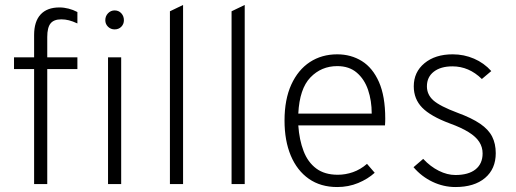

<svg xmlns="http://www.w3.org/2000/svg" viewBox="-20 -742 2082 774"><path d="M117.5 0V-463.5H36.5V-511H117.5V-600.5Q117.5 -655.5 143.8 -683.8Q170 -712 219.5 -712Q238 -712 256.5 -707.2Q275 -702.5 292 -693.5V-647.5Q272.5 -656.5 257.8 -660.2Q243 -664 227 -664Q197 -664 183.8 -647.5Q170.5 -631 170.5 -593V-511H292V-463.5H170.5V0ZM415.5 0V-511H468.5V0ZM442 -623.5Q426.5 -623.5 415.5 -634.2Q404.5 -645 404.5 -660.5Q404.5 -677 415.5 -688.5Q426.5 -700 442 -700Q458.5 -700 469 -688.5Q479.5 -677 479.5 -660.5Q479.5 -645 469 -634.2Q458.5 -623.5 442 -623.5Z M665 0V-696.5L718 -722V0Z M913.5 0V-696.5L966.5 -722V0Z M1339.5 12Q1272.5 12 1225 -21.2Q1177.5 -54.5 1152.2 -114.8Q1127 -175 1127 -256Q1127 -341 1154.2 -400.8Q1181.5 -460.5 1229.2 -491.8Q1277 -523 1339.5 -523Q1395 -523 1438.8 -495.8Q1482.5 -468.5 1507.8 -411.2Q1533 -354 1533 -264Q1533 -258 1532.8 -251Q1532.5 -244 1532 -236.5H1182.5Q1186.5 -178 1203.8 -133Q1221 -88 1254.8 -62.8Q1288.5 -37.5 1342 -37.5Q1372.5 -37.5 1402.8 -48Q1433 -58.5 1459.5 -81.5L1490.5 -45.5Q1463 -20.5 1423.8 -4.2Q1384.5 12 1339.5 12ZM1182.5 -284H1478.5Q1478.5 -336 1463.8 -379.5Q1449 -423 1418.2 -449.2Q1387.5 -475.5 1339.5 -475.5Q1275.5 -475.5 1231.5 -430Q1187.5 -384.5 1182.5 -284Z M1816 12Q1768 12 1723.8 -9Q1679.5 -30 1647 -68L1686 -101.5Q1715 -70.5 1749 -53.5Q1783 -36.5 1816 -36.5Q1868.5 -36.5 1897 -59.2Q1925.5 -82 1925.5 -123.5Q1925.5 -149 1912 -170Q1898.5 -191 1869.2 -209.2Q1840 -227.5 1793 -244.5Q1715.5 -273.5 1681.8 -308.2Q1648 -343 1648 -394Q1648 -451.5 1691.2 -487.2Q1734.5 -523 1805 -523Q1850.5 -523 1891 -505.5Q1931.5 -488 1960.5 -455.5L1922.5 -423.5Q1870.5 -474.5 1804 -474.5Q1756.5 -474.5 1728.8 -453Q1701 -431.5 1701 -394Q1701 -360.5 1727.2 -337.2Q1753.5 -314 1824 -287.5Q1881.5 -266.5 1915.5 -243.2Q1949.5 -220 1964 -191.2Q1978.5 -162.5 1978.5 -124.5Q1978.5 -61 1935.2 -24.5Q1892 12 1816 12Z"/></svg>

Font: Overpass ExtraLight
Style: Regular
Weight: 250
Designer: Delve Withrington, Dave Bailey, Thomas Jockin
Foundry: Delve Fonts LLC
Version: Version 4.000